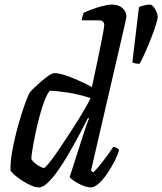

<svg xmlns="http://www.w3.org/2000/svg" viewBox="-20 -820 710 840"><path d="M150 0Q135 0 115 -9Q95 -18 75 -31Q55 -44 41.5 -56.5Q28 -69 26 -75Q25 -110 32.5 -153.5Q40 -197 51.5 -241.5Q63 -286 75 -323.5Q87 -361 97 -386Q107 -411 110 -415Q115 -422 129 -435.5Q143 -449 160.5 -464Q178 -479 193.5 -489.5Q209 -500 218 -500Q237 -500 264.5 -491Q292 -482 322.5 -468.5Q353 -455 382 -439Q384 -450 390.5 -478.5Q397 -507 404.5 -544Q412 -581 419.5 -617Q427 -653 431.5 -679Q436 -705 436 -711Q436 -721 429.5 -726Q423 -731 412 -731H338Q338 -739 341 -749Q344 -759 346 -764Q360 -771 383 -779.5Q406 -788 430 -794Q454 -800 469 -800Q498 -800 515.5 -785Q533 -770 533 -747Q533 -744 529.5 -728Q526 -712 520 -686L378 -73L389 -66Q398 -75 413.5 -93.5Q429 -112 446 -135Q463 -158 475 -177Q484 -177 491.5 -172.5Q499 -168 501 -163Q495 -142 481 -114.5Q467 -87 449 -60.5Q431 -34 412 -17Q393 0 376 0Q366 0 351 -5Q336 -10 321.5 -18Q307 -26 297 -33.5Q287 -41 285 -46L345 -233Q353 -256 359.5 -276Q366 -296 370 -301L365 -304Q348 -270 326 -229Q304 -188 280.5 -147.5Q257 -107 233.5 -73.5Q210 -40 188.5 -20Q167 0 150 0ZM172 -85Q176 -85 190.5 -102Q205 -119 225 -147.5Q245 -176 267.5 -210.5Q290 -245 312 -279.5Q334 -314 351 -343.5Q368 -373 376 -391Q326 -407 279.5 -414.5Q233 -422 198 -423Q187 -411 175.5 -381.5Q164 -352 153.5 -313Q143 -274 135 -235.5Q127 -197 122 -166.5Q117 -136 117 -124Q122 -115 133 -106Q144 -97 155.5 -91Q167 -85 172 -85ZM591 -541Q578 -541 570.5 -543Q563 -545 559 -547L588 -789Q596 -793 610.5 -796.5Q625 -800 634 -800Q644 -800 652 -790Q660 -780 665 -767.5Q670 -755 670 -747Q670 -737 662 -711.5Q654 -686 641.5 -654Q629 -622 615.5 -591.5Q602 -561 591 -541Z"/></svg>

Font: Texturina Medium
Style: Italic
Weight: 500
Italic angle: -11°
Designer: Guillermo Torres Carreño
Foundry: Omnibus-Type
Version: Version 1.002